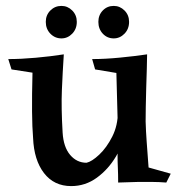

<svg xmlns="http://www.w3.org/2000/svg" viewBox="-20 -618 609 650"><path d="M221 12Q163 12 129 -32Q95 -76 92 -151Q89 -186 88.5 -240.5Q88 -295 90 -372L19 -383L8 -418Q51 -418 101 -422.5Q151 -427 196 -434Q192 -373 189.5 -313Q187 -253 192 -169Q195 -120 217.5 -93.5Q240 -67 273 -67Q291 -71 316 -94.5Q341 -118 360 -155.5Q379 -193 379 -239L405 -182Q399 -133 373 -89Q347 -45 308 -16.5Q269 12 221 12ZM380 0Q380 -29 379 -49.5Q378 -70 378 -91Q378 -112 380 -145L374 -371L302 -383L292 -418Q335 -418 386.5 -423Q438 -428 478 -434Q478 -415 477 -384.5Q476 -354 475 -320Q474 -286 473.5 -255.5Q473 -225 473 -207Q474 -173 476.5 -139Q479 -105 483 -51L558 -30L543 0Q517 -2 498.5 -2Q480 -2 445 -2Q430 -2 412 -1Q394 0 380 0ZM188 -488Q166 -488 150.5 -504Q135 -520 135 -544Q135 -567 150.5 -582.5Q166 -598 188 -598Q209 -598 224.5 -582.5Q240 -567 240 -544Q240 -520 224.5 -504Q209 -488 188 -488ZM365 -488Q343 -488 328 -504Q313 -520 313 -544Q313 -567 328 -582.5Q343 -598 365 -598Q386 -598 401.5 -582.5Q417 -567 417 -544Q417 -520 401.5 -504Q386 -488 365 -488Z"/></svg>

Font: Ruwudu Medium
Style: Regular
Weight: 500
Designer: Becca Hirsbrunner Spalinger
Foundry: SIL International
Version: Version 3.000